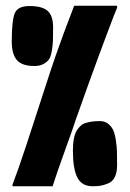

<svg xmlns="http://www.w3.org/2000/svg" viewBox="-20 -649 452 669"><path d="M329 -227Q345 -227 356.5 -218Q368 -209 374 -196.5Q380 -184 383.5 -161.5Q387 -139 387.5 -121Q388 -103 388 -74Q388 -48 380 -32Q372 -16 357 -10Q342 -4 331 -2Q320 0 303 0Q265 0 249.5 -30.5Q234 -61 234 -124Q234 -148 237.5 -166Q241 -184 248 -195Q255 -206 263 -212.5Q271 -219 283.5 -222Q296 -225 305 -226Q314 -227 329 -227ZM83 -628Q127 -628 146 -611Q165 -594 165 -554Q165 -523 164.5 -507.5Q164 -492 160.5 -471.5Q157 -451 150.5 -442Q144 -433 131.5 -426Q119 -419 100 -419Q57 -419 39 -439.5Q21 -460 21 -504Q21 -578 31.5 -603Q42 -628 83 -628ZM244 -232Q238 -212 206.5 -125Q175 -38 164 -2Q164 0 163 0H25Q24 0 23.5 -2.5Q23 -5 24 -7Q28 -18 33 -31.5Q38 -45 44 -61.5Q50 -78 53 -88Q61 -109 114.5 -274.5Q168 -440 174 -455Q199 -527 238 -628Q239 -629 239 -629H387Q388 -629 388 -626.5Q388 -624 388 -622Q382 -609 352.5 -530.5Q323 -452 290 -361Q257 -270 244 -232Z"/></svg>

Font: Cubao Free Narrow
Style: Narrow
Weight: 400
Width: 3
Designer: Aaron Amar
Version: Version 001.001